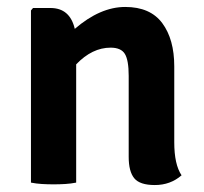

<svg xmlns="http://www.w3.org/2000/svg" viewBox="-20 -525 586 552"><path d="M481 -334V-116Q481 -52 502 -21Q470 7 425 7Q382 7 366 -12.5Q350 -32 350 -74V-307Q350 -352 339 -370Q328 -388 298 -388Q245 -388 199 -340V0Q184 3 167.5 4Q151 5 134 5Q117 5 100.5 4Q84 3 69 0V-495L75 -502H125Q181 -502 195 -442Q268 -505 340 -505Q412 -505 446.5 -458.5Q481 -412 481 -334Z"/></svg>

Font: Signika
Style: Semibold
Weight: 600
Designer: Anna Giedrys
Foundry: Anna Giedrys
Version: Version 1.001